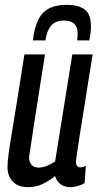

<svg xmlns="http://www.w3.org/2000/svg" viewBox="-20 -764 407 794"><path d="M96 10Q55 10 33 -13Q11 -36 11 -73Q11 -91 15 -123Q19 -155 28 -208.5Q37 -262 50 -343Q63 -424 81 -539H166Q148 -422 136 -348Q124 -274 117.5 -229.5Q111 -185 107 -159Q103 -133 100 -113Q100 -95 110 -83Q120 -71 139 -71Q172 -71 208 -97L279 -539H363Q343 -413 330 -331.5Q317 -250 309.5 -203Q302 -156 299 -134Q296 -112 295 -104.5Q294 -97 294 -95Q294 -72 313 -72Q322 -72 335 -78L330 -7Q318 1 301 5.5Q284 10 271 10Q247 10 230 -2.5Q213 -15 208 -36Q179 -13 152.5 -1.5Q126 10 96 10ZM256 -744Q303 -744 329.5 -725.5Q356 -707 356 -655Q356 -626 349 -597H299Q300 -605 300.5 -612Q301 -619 301 -626Q301 -679 245 -679Q208 -679 190.5 -657Q173 -635 168 -597H116Q126 -679 158.5 -711.5Q191 -744 256 -744Z"/></svg>

Font: Georama Condensed Medium
Style: Italic
Weight: 500
Width: 3
Italic angle: -9°
Designer: Jean-Baptiste Levee
Foundry: Production Type
Version: Version 1.000